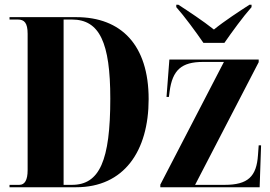

<svg xmlns="http://www.w3.org/2000/svg" viewBox="-20 -786 1132 806"><path d="M834 -606H922C953 -651 1002 -718 1036 -756V-766H1027C987 -740 922 -698 878 -662C833 -698 769 -740 729 -766H720V-756C754 -718 803 -651 834 -606ZM20 0H300C500 0 604 -151 604 -370C604 -597 489 -714 300 -714H20V-704H55C82 -704 96 -690 96 -644V-72C96 -30 84 -10 61 -10H20ZM247 -10V-704H282C398 -704 443 -607 443 -372C443 -112 398 -10 282 -10ZM653 0H1070L1076 -176H1066L1063 -135C1057 -45 1021 -10 923 -10H799L1066 -525V-536H691L679 -379H689L692 -402C704 -492 742 -526 832 -526H920L653 -11Z"/></svg>

Font: Noto Serif Display Condensed Extra
Style: Regular
Weight: 800
Width: 3
Designer: Monotype Design Team
Foundry: Monotype Imaging Inc.
Version: Version 1.900